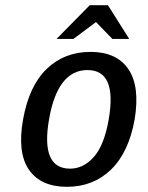

<svg xmlns="http://www.w3.org/2000/svg" viewBox="-20 -710 570 740"><path d="M198 -560 326 -690H396L478 -560H413L350 -625L263 -560ZM69 -250Q92 -379 160 -444.5Q228 -510 329 -510Q429 -510 474.5 -444Q520 -378 499 -250Q476 -122 407.5 -56Q339 10 238 10Q137 10 91.5 -56Q46 -122 69 -250ZM250 -60Q302 -60 342 -105.5Q382 -151 399 -250Q432 -440 317 -440Q202 -440 169 -250Q136 -60 250 -60Z"/></svg>

Font: Scada
Style: Italic
Weight: 400
Italic angle: -10°
Designer: Jovanny Lemonad
Foundry: Jovanny Lemonad
Version: Version 4.100;PS 004.100;hotconv 1.0.88;makeotf.lib2.5.64775